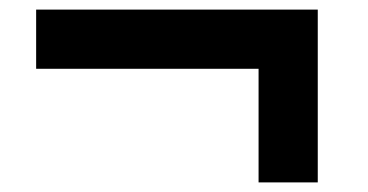

<svg xmlns="http://www.w3.org/2000/svg" viewBox="-20 -490 767 400"><path d="M518.7 -110V-346.7H55.3V-470H642V-110Z"/></svg>

Font: M PLUS 1 Thin
Style: Regular
Weight: 100
Designer: Coji Morishita
Foundry: UNDERFOREST DESIGN
Version: Version 1.001